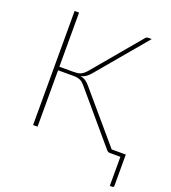

<svg xmlns="http://www.w3.org/2000/svg" viewBox="-156 -818 991 1112"><g transform="rotate(20 339.5 -262.0)"><path d="M139 -369.5H225Q238 -369.5 248.8 -370.8Q259.5 -372 269 -376Q278.5 -380 287.2 -387.2Q296 -394.5 306 -406L546.5 -692.5Q554 -703 566 -703H587L333 -401Q320 -385 306.2 -375Q292.5 -365 272.5 -360.5Q293.5 -356.5 307.2 -346.5Q321 -336.5 334.5 -320L587.5 -23H674.5V169Q674.5 179 664.5 179H649.5V0H584.5Q577.5 0 572.5 -3Q567.5 -6 562 -13L307.5 -313Q300.5 -321.5 293.5 -328Q286.5 -334.5 278.2 -338.8Q270 -343 259.5 -345.2Q249 -347.5 234 -347.5H139V0H111.5V-703H139Z"/></g></svg>

Font: Lato Thin
Style: Regular
Weight: 200
Designer: Lukasz Dziedzic
Foundry: tyPoland Lukasz Dziedzic
Version: Version 2.007; 2014-02-27